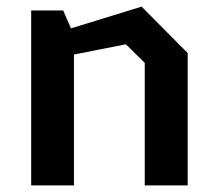

<svg xmlns="http://www.w3.org/2000/svg" viewBox="-20 -559 660 579"><path d="M416.5 0H546V-399L407 -539L194 -473.5L170.5 -527.5H74V0H203V-394.5L359.5 -425.5L416.5 -369.5Z"/></svg>

Font: Monaspace Krypton SemiBold
Style: Regular
Weight: 600
Designer: Riley Cran & the Lettermatic Team
Foundry: Lettermatic
Version: Version 1.200 (Monaspace Krypton)